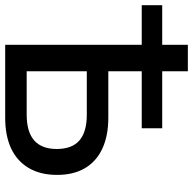

<svg xmlns="http://www.w3.org/2000/svg" viewBox="-27 -723 745 741"><g transform="rotate(90 345.5 -352.5)"><path d="M148 0V-527H-5V-606H148V-705H250V-606H470V-527H250V-398H430Q499 -398 548.5 -375Q598 -352 624 -308Q650 -264 650 -200Q650 -136 623.5 -91Q597 -46 548 -23Q499 0 429 0ZM250 -83H418Q484 -83 517 -112Q550 -141 550 -199Q550 -258 517 -286.5Q484 -315 418 -315H250Z"/></g></svg>

Font: Nunito Sans 10pt SemiCondensed SemiBold
Style: Regular
Weight: 600
Width: 4
Designer: Vernon Adams
Foundry: Vernon Adams
Version: Version 3.101;gftools[0.9.27]